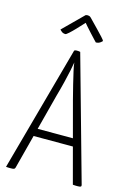

<svg xmlns="http://www.w3.org/2000/svg" viewBox="-134 -969 704 1035"><g transform="rotate(15 218.0 -451.0)"><path d="M36 1Q32 1 24.5 1Q17 1 8 0L200 -698Q201 -704 215 -704Q220 -704 225.5 -703.5Q231 -703 234 -702L427 -12Q429 -5 425.5 -2Q422 1 409 1Q404 1 397 1Q390 1 381 0L263 -442Q252 -484 242.5 -523Q233 -562 226 -593Q219 -624 218 -639Q216 -624 209.5 -593Q203 -562 193.5 -523Q184 -484 172 -442L59 -9Q57 -3 52.5 -1Q48 1 36 1ZM98 -199V-242H352V-199ZM302 -773Q302 -773 290.5 -785Q279 -797 264 -813.5Q249 -830 236.5 -844Q224 -858 222 -861Q222 -861 210 -848Q198 -835 181.5 -817.5Q165 -800 150.5 -787Q136 -774 132 -774Q119 -774 111 -780.5Q103 -787 100 -791L211 -901Q216 -903 223 -903Q227 -903 231.5 -901.5Q236 -900 241 -895Q241 -895 255.5 -880Q270 -865 289 -845.5Q308 -826 322.5 -810Q337 -794 337 -791Q337 -788 326.5 -780.5Q316 -773 302 -773Z"/></g></svg>

Font: Yanone Kaffeesatz ExtraLight Light
Style: Regular
Weight: 300
Version: Version 2.003